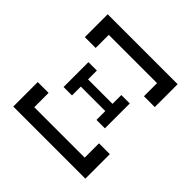

<svg xmlns="http://www.w3.org/2000/svg" viewBox="-179 -856 1015 1015"><g transform="rotate(45 328.5 -349.0)"><path d="M59 -183H140V-76H517V-183H598V0H59ZM67 -698H590V-527H509V-625H148V-527H67ZM174 -447H237V-381H420V-447H483V-261H420V-327H237V-261H174Z"/></g></svg>

Font: IBM Plex Serif Text
Style: Regular
Weight: 450
Designer: Mike Abbink, Paul van der Laan, Pieter van Rosmalen
Foundry: Bold Monday
Version: Version 3.001